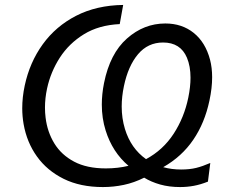

<svg xmlns="http://www.w3.org/2000/svg" viewBox="-20 -746 922 777"><path d="M396.5 11Q305 11 237.8 -22.2Q170.5 -55.5 129.5 -112.8Q88.5 -170 75.5 -244Q70 -275.5 70 -308Q70 -352.5 80 -399.5Q100 -493.5 153 -566.8Q206 -640 288.2 -682.2Q370.5 -724.5 478.5 -726L464.5 -648.5Q380 -644.5 319.8 -607.5Q259.5 -570.5 222.2 -512.8Q185 -455 170.5 -388Q162 -348.5 162 -310.5Q162 -290 164.5 -270Q171.5 -212 200 -165.5Q228.5 -119 280 -91.8Q331.5 -64.5 408.5 -64.5Q457 -64.5 500 -75Q435 -130 407.5 -218Q392 -267.5 392 -322.5Q392 -365 401 -410Q425 -529.5 493.8 -590.2Q562.5 -651 649 -651Q716.5 -651 764 -612.8Q811.5 -574.5 830 -504.5Q838.5 -472 838.5 -433.5Q838.5 -389.5 827.5 -338.5Q808.5 -248.5 762.2 -180.5Q716 -112.5 640.5 -69.5Q674.5 -60 713 -60Q747.5 -60 773.8 -66.5Q800 -73 831 -86.5L821.5 -11Q791.5 1 764.2 6Q737 11 709 11Q665 11 628.5 0.8Q592 -9.5 563.5 -27Q522.5 -6.5 481 2.2Q439.5 11 396.5 11ZM481.5 -397.5Q472.5 -354.5 472.5 -315Q472.5 -267.5 485.5 -224.5Q509.5 -145.5 571 -102Q640 -139 682.8 -204.8Q725.5 -270.5 742 -351Q751 -395 751 -431.5Q751 -478 736.5 -512.5Q710.5 -574 640 -574Q578.5 -574 538.5 -526.5Q498.5 -479 481.5 -397.5Z"/></svg>

Font: Heraclito
Style: Italic
Weight: 400
Italic angle: -12°
Designer: Kostas Bartsokas (font) & Cristiano Sobral (main changes)
Foundry: Kostas Bartsokas (font) & Cristiano Sobral (main changes)
Version: Version 1.00;July 8, 2020;FontCreator 13.0.0.2655 64-bit